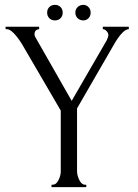

<svg xmlns="http://www.w3.org/2000/svg" viewBox="-20 -770 569 790"><path d="M3 -650V-660H141V-650Q122 -648 122 -629Q122 -624 125 -618L275 -355L419 -604Q426 -619 426 -626Q425 -635 419.5 -641Q414 -647 410 -648.5Q406 -650 403 -650V-660H510V-650Q487 -650 453 -594L297 -324V-65Q297 -48 306.5 -29Q316 -10 330 -10H335V0H192V-10H197Q211 -10 220.5 -28.5Q230 -47 230 -65V-315L69 -591Q31 -650 8 -650ZM323 -686Q309 -686 299.5 -695Q290 -704 290 -718Q290 -732 299.5 -741Q309 -750 323 -750Q335 -750 344 -741Q353 -732 353 -718Q353 -704 344 -695Q335 -686 323 -686ZM229 -741Q238 -732 238 -718Q238 -704 229 -695Q220 -686 206 -686Q192 -686 183 -695Q174 -704 174 -718Q174 -732 183 -741Q192 -750 206 -750Q220 -750 229 -741Z"/></svg>

Font: Forum
Style: Regular
Weight: 400
Designer: Denis Masharov
Foundry: Denis Masharov
Version: Version 1.000